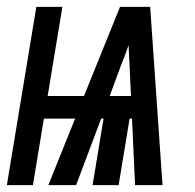

<svg xmlns="http://www.w3.org/2000/svg" viewBox="-50 -540 570 560"><path d="M-30 0 56 -520H132L89 -260H195L300 -520H388L424 0H344L335 -194H328L296 0H220L252 -194H245L172 0H91L169 -194H78L46 0ZM270 -260H332L328 -347Q327 -362 326.5 -377.5Q326 -393 325 -408Q320 -393 314 -377.5Q308 -362 302 -347Z"/></svg>

Font: Iosevka Semibold
Style: Italic
Weight: 600
Italic angle: -9°
Monospace: yes
Designer: Belleve Invis
Foundry: Belleve Invis
Version: Version 32.5.0; ttfautohint (v1.8.4)